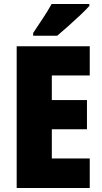

<svg xmlns="http://www.w3.org/2000/svg" viewBox="-20 -1040 515 967"><path d="M432 -93H64V-807H432V-660H241V-536H418V-389H241V-242H432ZM430 -1010Q414 -992 385.5 -965Q357 -938 325.5 -910Q294 -882 268 -860H147V-874Q171 -910 196.5 -948.5Q222 -987 240 -1020H430Z"/></svg>

Font: Noto Sans Kannada UI Condensed Black
Style: Regular
Weight: 900
Width: 3
Designer: Jelle Bosma - Monotype Design Team
Foundry: Monotype Imaging Inc.
Version: Version 2.005; ttfautohint (v1.8.4.7-5d5b)